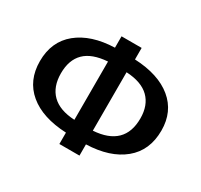

<svg xmlns="http://www.w3.org/2000/svg" viewBox="-145 -879 1117 1067"><g transform="rotate(30 414.0 -345.5)"><path d="M478 -72V0H349V-73Q195 -80 110 -151Q25 -222 25 -345Q25 -471 112 -542Q199 -613 349 -618V-691H478V-617Q632 -610 717.5 -539.5Q803 -469 803 -348Q803 -220 716 -148.5Q629 -77 478 -72ZM354 -158V-532Q255 -525 207.5 -478Q160 -431 160 -345Q160 -259 208.5 -211Q257 -163 354 -158ZM668 -348Q668 -432 619.5 -479.5Q571 -527 473 -532V-157Q668 -170 668 -348Z"/></g></svg>

Font: Fira Sans Medium
Style: Regular
Weight: 500
Designer: bBox Type GmbH & Carrois Corporate GbR & Edenspiekermann AG
Foundry: bBox Type GmbH & Carrois Corporate GbR & Edenspiekermann AG
Version: Version 4.301